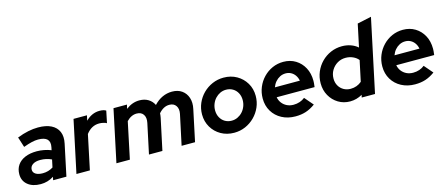

<svg xmlns="http://www.w3.org/2000/svg" viewBox="-49 -1287 4307 1853"><g transform="rotate(-15 2105.0 -360.0)"><path d="M185.6 5.6Q105 5.6 56.9 -33.9Q8.8 -73.3 8.8 -139.4Q8.8 -192.7 35.3 -231Q61.7 -269.3 110.9 -290.2Q160.1 -311 227.9 -311Q264.7 -311 301.2 -303.8Q337.7 -296.6 370 -283.8L375.8 -311.3Q387 -364.3 360.3 -390.8Q333.7 -417.2 269.7 -417.2Q241.3 -417.2 206.5 -409.2Q171.7 -401.1 122.6 -383.2L89.7 -485.9Q148.1 -508.6 200.3 -519.3Q252.4 -530 298.9 -530Q378.3 -530 429.8 -504.2Q481.3 -478.3 502.1 -429.8Q522.8 -381.3 508.3 -313.4L442.1 0H309.5L316.4 -32.4Q284.5 -12.7 252.7 -3.6Q220.8 5.6 185.6 5.6ZM231.8 -90.8Q260 -90.8 285.9 -98.3Q311.7 -105.8 335.1 -120.3L351.5 -196.4Q299.6 -221.3 238.3 -221.3Q191 -221.3 163.4 -202.3Q135.8 -183.3 135.8 -150.7Q135.8 -123 161.3 -106.9Q186.9 -90.8 231.8 -90.8Z M542.3 0 652.8 -521H786.8L775.9 -469.5Q804.7 -499.5 839.9 -515.4Q875.1 -531.3 914.2 -531.3Q956.7 -531.3 978.7 -516.6L953.9 -397.1Q943.9 -404.2 921.9 -409.4Q899.8 -414.5 879.8 -414.5Q802.1 -414.5 749.1 -344.3L676.5 0Z M941.8 0 1052.1 -521H1186.4L1177.5 -480.5Q1239.4 -529.3 1312.1 -529.3Q1362.9 -529.3 1399.9 -506.7Q1436.9 -484 1455.8 -445Q1494.6 -486.6 1540.7 -508Q1586.8 -529.3 1637.5 -529.3Q1696.1 -529.3 1735.7 -501.2Q1775.4 -473 1791.4 -424.3Q1807.5 -375.6 1793.8 -313.3L1727.4 0H1593.1L1657.4 -301.1Q1667.6 -350.3 1646.1 -381.7Q1624.7 -413.1 1579.9 -413.1Q1521.9 -413.1 1473.6 -357.4Q1472.9 -346.9 1471.6 -336Q1470.2 -325.1 1467.9 -313.3L1401.2 0H1267L1330.7 -299.1Q1341.4 -350.1 1320.5 -381.6Q1299.6 -413.1 1253.4 -413.1Q1226.5 -413.1 1201.1 -401Q1175.8 -389 1152.9 -364.7L1076.1 0Z M2118.3 10Q2044.9 10 1987 -22.8Q1929.1 -55.6 1895.4 -112.6Q1861.7 -169.6 1861.7 -240.4Q1861.7 -299.6 1884.5 -352.4Q1907.3 -405.2 1947.6 -445.3Q1988 -485.4 2040.8 -508.2Q2093.6 -531 2152.9 -531Q2226.3 -531 2283.8 -498.2Q2341.3 -465.5 2375 -408.9Q2408.8 -352.4 2408.8 -280.6Q2408.8 -221.5 2386 -169Q2363.2 -116.5 2322.8 -76.1Q2282.5 -35.7 2230 -12.8Q2177.6 10 2118.3 10ZM2124.2 -108.9Q2155.6 -108.9 2183.1 -121.9Q2210.6 -134.8 2231.8 -157.5Q2253.1 -180.3 2265 -210.6Q2277 -240.9 2277 -274.4Q2277 -314.7 2260.1 -345.7Q2243.3 -376.7 2213.7 -394.4Q2184 -412.1 2146.4 -412.1Q2114.9 -412.1 2087.4 -399.2Q2059.9 -386.2 2038.7 -363.5Q2017.4 -340.7 2005.5 -310.4Q1993.5 -280.2 1993.5 -246.6Q1993.5 -207.2 2010.4 -175.7Q2027.2 -144.2 2056.8 -126.6Q2086.5 -108.9 2124.2 -108.9Z M2730.4 10.4Q2654 10.4 2594.4 -21.4Q2534.7 -53.1 2500.8 -109.5Q2467 -165.9 2467 -237.4Q2467 -296.9 2488.9 -349.8Q2510.8 -402.7 2549.9 -443.2Q2588.9 -483.6 2639.9 -506.3Q2691 -529 2749.3 -529Q2818.2 -529 2871.2 -496.6Q2924.2 -464.2 2954.3 -407.9Q2984.5 -351.7 2984.5 -278Q2984.5 -267.3 2983.6 -254Q2982.8 -240.7 2979.3 -215.1H2600.5Q2606.5 -182.3 2625.9 -156.9Q2645.4 -131.5 2674.7 -117.2Q2704 -102.9 2740.6 -102.9Q2774 -102.9 2802.9 -112.9Q2831.9 -122.8 2854.1 -141.1L2928.6 -54.3Q2881.2 -19.9 2834.2 -4.7Q2787.3 10.4 2730.4 10.4ZM2608.9 -312H2858.2Q2852.4 -343 2836.3 -366.2Q2820.3 -389.4 2796.2 -402.4Q2772.1 -415.4 2742.3 -415.4Q2711.7 -415.4 2685.6 -402Q2659.5 -388.7 2639.7 -365.7Q2619.9 -342.7 2608.9 -312Z M3276.9 7.3Q3211.7 7.3 3159.2 -24.5Q3106.7 -56.3 3075.9 -111.2Q3045.1 -166.1 3045.1 -234.1Q3045.1 -295.3 3067.7 -348.5Q3090.3 -401.8 3130.1 -442Q3169.9 -482.3 3222.7 -505.2Q3275.6 -528 3335.4 -528Q3381.4 -528 3421.7 -513.8Q3462 -499.6 3492.3 -473.2L3540.4 -700L3680.5 -729.9L3525.6 0H3392.8L3398.4 -25.7Q3341.2 7.3 3276.9 7.3ZM3312.9 -108.9Q3344.6 -108.9 3372.2 -119.1Q3399.9 -129.3 3423 -148.9L3467 -355.1Q3447 -380.4 3413.1 -395.6Q3379.2 -410.8 3340.4 -410.8Q3294.7 -410.8 3257.8 -388.6Q3220.8 -366.3 3198.9 -329.3Q3176.9 -292.3 3176.9 -245.9Q3176.9 -206.6 3194.5 -175.4Q3212 -144.3 3243 -126.6Q3274.1 -108.9 3312.9 -108.9Z M3925.4 10.4Q3849 10.4 3789.4 -21.4Q3729.7 -53.1 3695.8 -109.5Q3662 -165.9 3662 -237.4Q3662 -296.9 3683.9 -349.8Q3705.8 -402.7 3744.9 -443.2Q3783.9 -483.6 3834.9 -506.3Q3886 -529 3944.3 -529Q4013.2 -529 4066.2 -496.6Q4119.2 -464.2 4149.3 -407.9Q4179.5 -351.7 4179.5 -278Q4179.5 -267.3 4178.6 -254Q4177.8 -240.7 4174.3 -215.1H3795.5Q3801.5 -182.3 3820.9 -156.9Q3840.4 -131.5 3869.7 -117.2Q3899 -102.9 3935.6 -102.9Q3969 -102.9 3997.9 -112.9Q4026.9 -122.8 4049.1 -141.1L4123.6 -54.3Q4076.2 -19.9 4029.2 -4.7Q3982.3 10.4 3925.4 10.4ZM3803.9 -312H4053.2Q4047.4 -343 4031.3 -366.2Q4015.3 -389.4 3991.2 -402.4Q3967.1 -415.4 3937.3 -415.4Q3906.7 -415.4 3880.6 -402Q3854.5 -388.7 3834.7 -365.7Q3814.9 -342.7 3803.9 -312Z"/></g></svg>

Font: Red Hat Display
Style: Italic
Weight: 300
Italic angle: -12°
Designer: Pentagram, MCKL
Foundry: Pentagram, MCKL
Version: Version 1.023